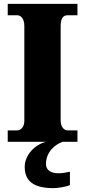

<svg xmlns="http://www.w3.org/2000/svg" viewBox="-20 -734 440 994"><path d="M20 0H219C161 14 108 68 108 130C108 206 157 240 257 240C276 240 322 234 342 224V155C319 160 300 163 283 163C245 163 218 148 218 115C218 52 266 13 305 0H381V-59H330C311 -59 294 -78 294 -110V-599C294 -639 307 -655 330 -655H381V-714H20V-655H70C86 -655 106 -639 106 -600V-108C106 -75 86 -59 70 -59H20Z"/></svg>

Font: Noto Serif Devanagari SemiCondensed Black
Style: Regular
Weight: 900
Width: 4
Designer: Universal Thirst, Indian Type Foundry and the Monotype Design Team
Foundry: Monotype Imaging Inc.
Version: Version 2.004